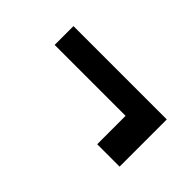

<svg xmlns="http://www.w3.org/2000/svg" viewBox="-20 -591 605 605"><g transform="rotate(45 283.0 -288.0)"><path d="M492.2 -183.2H392.4V-309.7H76.3V-393.5H492.2Z"/></g></svg>

Font: Interop SemBd
Style: Regular
Weight: 600
Designer: Rasmus Andersson, Google, Jang Haemin
Foundry: jhaemin
Version: Version 1.008